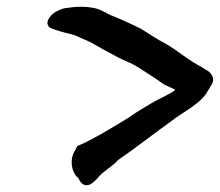

<svg xmlns="http://www.w3.org/2000/svg" viewBox="-20 -596 646 564"><path d="M122 -521C122 -516 131 -512 141 -509C163 -501 186 -497 201 -492C221 -482 231 -480 253 -468C274 -456 291 -446 311 -436C361 -408 358 -418 408 -384C425 -373 441 -363 460 -349C473 -342 485 -338 495 -332C482 -321 454 -309 438 -300C419 -290 401 -278 379 -265C353 -246 323 -230 294 -212C264 -195 237 -179 207 -167L201 -155C181 -125 193 -85 210 -73C221 -49 240 -39 271 -78C288 -96 310 -107 327 -126C374 -158 434 -205 483 -240C518 -268 573 -292 592 -332C596 -336 597 -341 600 -345C615 -367 599 -384 585 -391C576 -397 567 -402 558 -407C527 -424 501 -448 466 -468C440 -481 418 -497 393 -512C365 -526 334 -540 304 -552C291 -558 283 -564 269 -569C246 -577 208 -578 180 -573C171 -573 162 -570 153 -566C127 -556 113 -530 122 -521Z"/></svg>

Font: Vapor
Style: Obl
Weight: 400
Foundry: Cannot Into Space Fonts
Version: Version 0.179